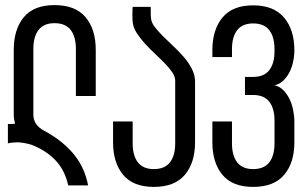

<svg xmlns="http://www.w3.org/2000/svg" viewBox="-20 -728 1210 754"><path d="M153 -215C139.7 -221.7 129.3 -230.3 122 -241C114.7 -251.7 111 -263.7 111 -277V-536C111 -568 117.8 -592.8 131.5 -610.5C145.2 -628.2 166 -637 194 -637C222.7 -637 243.8 -628.2 257.5 -610.5C271.2 -592.8 278 -568 278 -536V-351H356V-532C356 -586 342.7 -628.8 316 -660.5C289.3 -692.2 248.7 -708 194 -708C140 -708 99.8 -692.2 73.5 -660.5C47.2 -628.8 34 -586 34 -532V-277C34 -271 34.5 -265.2 35.5 -259.5C36.5 -253.8 37.7 -248 39 -242C35.7 -242 32.7 -241.8 30 -241.5C27.3 -241.2 24.3 -241 21 -241H11V-165C15.7 -166.3 21.7 -167.3 29 -168C33.7 -168.7 38.7 -169 44 -169H53C61.7 -168.3 70.5 -167.2 79.5 -165.5C88.5 -163.8 97 -161.7 105 -159C142.3 -144.3 173.2 -124.3 197.5 -99C221.8 -73.7 238.7 -40.7 248 0H326C322 -20.7 316 -40.5 308 -59.5C300 -78.5 289.2 -97 275.5 -115C261.8 -133 245 -150.3 225 -167C205 -183.7 181 -199.7 153 -215Z M572 -701H501C500.3 -693.7 500 -684 500 -672C500 -659.3 500.3 -649.3 501 -642C502.3 -627.3 507.5 -613 516.5 -599C525.5 -585 536.2 -571.2 548.5 -557.5C560.8 -543.8 574 -530.5 588 -517.5C602 -504.5 615 -491.8 627 -479.5C639 -467.2 648.8 -455.3 656.5 -444C664.2 -432.7 668 -421.7 668 -411V-165C668 -133 661.2 -108.2 647.5 -90.5C633.8 -72.8 612.7 -64 584 -64C556 -64 535.2 -72.8 521.5 -90.5C507.8 -108.2 501 -133 501 -165V-251H424V-169C424 -115.7 437.2 -73.2 463.5 -41.5C489.8 -9.8 530 6 584 6C638.7 6 679.3 -9.8 706 -41.5C732.7 -73.2 746 -115.7 746 -169V-407C746 -424.3 741.8 -441.2 733.5 -457.5C725.2 -473.8 714.7 -489.3 702 -504C689.3 -518.7 675.7 -532.8 661 -546.5L620 -586C607.3 -598.7 596.5 -610.8 587.5 -622.5C578.5 -634.2 573.7 -645.7 573 -657C572.3 -663 572 -669.7 572 -677Z M1136 -531C1136 -584.3 1122.5 -627 1095.5 -659C1068.5 -691 1028 -707 974 -707C920 -707 879.8 -691 853.5 -659C827.2 -627 814 -584.3 814 -531V-504H891V-535C891 -567 897.8 -591.8 911.5 -609.5C925.2 -627.2 946 -636 974 -636C1002.7 -636 1023.8 -627.2 1037.5 -609.5C1051.2 -591.8 1058 -567 1058 -535V-527C1058 -495 1051.2 -470.2 1037.5 -452.5C1023.8 -434.8 1002.7 -426 974 -426H942V-355H974C1002.7 -355 1023.8 -346.2 1037.5 -328.5C1051.2 -310.8 1058 -286 1058 -254V-165C1058 -133 1051.2 -108.2 1037.5 -90.5C1023.8 -72.8 1002.7 -64 974 -64C946 -64 925.2 -72.8 911.5 -90.5C897.8 -108.2 891 -133 891 -165V-251H814V-169C814 -115.7 827.2 -73.2 853.5 -41.5C879.8 -9.8 920 6 974 6C1028.7 6 1069.3 -9.8 1096 -41.5C1122.7 -73.2 1136 -115.7 1136 -169V-250C1136 -265.3 1134.3 -281 1131 -297C1127.7 -313 1122.7 -327.7 1116 -341C1109.3 -354.3 1101.2 -365.7 1091.5 -375C1081.8 -384.3 1070.7 -390.3 1058 -393C1070.7 -395.7 1081.8 -401.5 1091.5 -410.5C1101.2 -419.5 1109.3 -430.3 1116 -443C1122.7 -455.7 1127.7 -469.7 1131 -485C1134.3 -500.3 1136 -515.7 1136 -531Z"/></svg>

Font: Bebas Neue Regular two
Style: Regular2
Weight: 400
Designer: Ryoichi Tsunekawa & LGV (GE)
Foundry: Free Software Foundation, Inc.
Version: Version 1.003 August 13, 2016